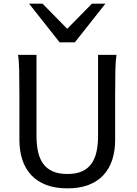

<svg xmlns="http://www.w3.org/2000/svg" viewBox="-20 -1011 743 1043"><path d="M612.8 -712.9Q607.9 -683.6 606.7 -630.1Q605.5 -576.7 605.5 -500.5V-251.5Q605.5 -191.9 589.8 -143.3Q574.2 -94.7 542.2 -60.1Q510.3 -25.4 461.4 -6.6Q412.6 12.2 346.7 12.2Q279.8 12.2 230.7 -6.6Q181.6 -25.4 149.4 -60.1Q117.2 -94.7 101.3 -143.3Q85.4 -191.9 85.4 -251.5V-500.5Q85.4 -572.8 84.2 -628.2Q83 -683.6 78.1 -712.9H178.2V-273.4Q178.2 -225.6 186.5 -187.3Q194.8 -148.9 214.4 -121.8Q233.9 -94.7 266.1 -80.3Q298.3 -65.9 346.7 -65.9Q394 -65.9 425.8 -80.3Q457.5 -94.7 476.8 -121.8Q496.1 -148.9 504.4 -187.3Q512.7 -225.6 512.7 -273.4V-712.9ZM210.9 -991.2 345.2 -854.5 479.5 -991.2H552.7L386.7 -781.2H303.7L137.7 -991.2Z"/></svg>

Font: Andika Viet
Style: Regular
Weight: 400
Designer: Victor Gaultney, Annie Olsen, Julie Remington, Don Collingsworth, Eric Hays, Becca Hirsbrunner
Foundry: SIL International
Version: Version 5.000